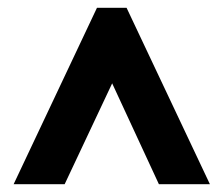

<svg xmlns="http://www.w3.org/2000/svg" viewBox="-20 -734 576 493"><path d="M15 -261 229 -714H305L519 -261H388L268 -520L146 -261Z"/></svg>

Font: Noto Sans Gujarati ExtraCondensed ExtraBold
Style: Regular
Weight: 800
Width: 2
Designer: Jelle Bosma - Monotype Design Team, Universal Thirst
Foundry: Monotype Imaging Inc.
Version: Version 2.106; ttfautohint (v1.8.4.7-5d5b)